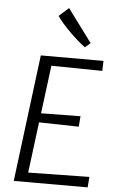

<svg xmlns="http://www.w3.org/2000/svg" viewBox="-66 -1082 688 1126"><g transform="rotate(5 278.0 -519.0)"><path d="M494 0H59L153 -747H522L520 -688L220 -692L184 -409L416 -412L411 -350L177 -355L139 -56L499 -62ZM438 -844 406 -817Q386.5 -831.5 362.2 -852.5Q338 -873.5 313.8 -897.8Q289.5 -922 269 -945.2Q248.5 -968.5 237 -987L294 -1038Z"/></g></svg>

Font: Merriweather Sans Variable Regular
Style: Italic
Weight: 300
Italic angle: -8°
Designer: Eben Sorkin
Foundry: Eben Sorkin
Version: Version 2.001